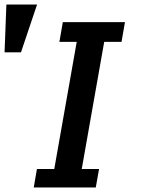

<svg xmlns="http://www.w3.org/2000/svg" viewBox="-32 -822 652 842"><path d="M130 -81H206L304.5 -638.5H228.5L243.5 -725H516L501 -638.5H425L326.5 -81H402.5L388 0H116ZM130.5 -802 60 -592.5H-12L-4 -802Z"/></svg>

Font: JuliaMono SemiBoldItalic
Style: Regular
Weight: 600
Italic angle: -9°
Monospace: yes
Designer: cormullion
Foundry: corm
Version: Version 0.049; ttfautohint (v1.8.4)